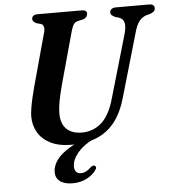

<svg xmlns="http://www.w3.org/2000/svg" viewBox="-60 -755 929 1029"><g transform="rotate(-5 404.5 -240.5)"><path d="M414.5 -27 420 -7Q365 19.5 334.2 57Q303.5 94.5 303.5 129.5Q303.5 149.5 313 159.2Q322.5 169 337.5 169Q351.5 169 365.5 162Q379.5 155 391.5 143Q398 137.5 403 135.2Q408 133 414 135Q419 136.5 421 143Q423 149.5 415 160Q399.5 183.5 366 201.2Q332.5 219 290 219Q245 219 221.5 201Q198 183 198 151.5Q198 118 221 86.2Q244 54.5 292 25.8Q340 -3 414.5 -27ZM538 -217 636.5 -556.5Q646.5 -593.5 641.2 -614.8Q636 -636 612.5 -644L595.5 -648.5Q581 -655 575 -661Q569 -667 569.5 -676Q569.5 -686.5 578 -693.2Q586.5 -700 602.5 -700H781.5Q795 -700 802 -694Q809 -688 809 -678.5Q809 -667 802 -660.5Q795 -654 779.5 -648.5L760 -643.5Q736 -635 720.8 -614.5Q705.5 -594 694.5 -552.5L596 -212.5Q573.5 -134 534 -84.2Q494.5 -34.5 437.2 -10.8Q380 13 303.5 13Q234 13 188.5 -10Q143 -33 120.8 -71.8Q98.5 -110.5 99 -158.5Q99.5 -178.5 104 -205.2Q108.5 -232 115.2 -260.5Q122 -289 128.5 -313.5L206.5 -598.5Q212 -615.5 208.8 -629Q205.5 -642.5 194 -646.5L170.5 -652.5Q159 -658.5 154.2 -663.8Q149.5 -669 149.5 -678Q150 -687.5 157.5 -693.8Q165 -700 179 -700H417.5Q445.5 -700 445.5 -680Q445 -671 438.8 -662.8Q432.5 -654.5 418.5 -650.5L391.5 -644.5Q377 -640.5 369.8 -629.8Q362.5 -619 356 -597L278 -314Q263.5 -259.5 257 -223.2Q250.5 -187 250.5 -161Q250 -104.5 280 -76Q310 -47.5 362 -47.5Q422 -47.5 467 -86.2Q512 -125 538 -217Z"/></g></svg>

Font: Fraunces SemiBold
Style: Italic
Weight: 600
Italic angle: -16°
Version: Version 1.000;[b76b70a41]